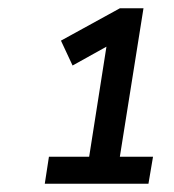

<svg xmlns="http://www.w3.org/2000/svg" viewBox="-20 -725 420 463"><path d="M88 -282 98 -347H195L241 -640L288 -641L155 -567L127 -627L269 -705H326L269 -347H349L338 -282Z"/></svg>

Font: Nunito Sans 12pt Medium
Style: Italic
Weight: 500
Italic angle: -9°
Designer: Vernon Adams
Foundry: Vernon Adams
Version: Version 3.101;gftools[0.9.27]